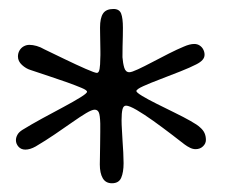

<svg xmlns="http://www.w3.org/2000/svg" viewBox="-20 -675 506 428"><path d="M229.5 -266.5Q215.5 -266.5 209 -277.8Q202.5 -289 202.5 -308.5Q202.5 -313.5 202.8 -326Q203 -338.5 203.2 -353.5Q203.5 -368.5 203.5 -381.2Q203.5 -394 203.5 -399.5Q203 -418.5 200.2 -424.5Q197.5 -430.5 191 -430.5Q185 -430.5 172 -422.8Q159 -415 141.2 -402.5Q123.5 -390 102.5 -375.8Q81.5 -361.5 59.5 -348.5Q47 -341.5 36.5 -341.5Q27 -341.5 21.2 -348Q15.5 -354.5 15.5 -362.5Q15.5 -368.5 18.8 -374.5Q22 -380.5 30 -385.5Q49.5 -397.5 73.8 -410.8Q98 -424 121 -436.2Q144 -448.5 159 -457.8Q174 -467 174 -470.5Q174 -474 161.5 -479.2Q149 -484.5 129.5 -491.5Q110 -498.5 88.5 -505.5Q67 -512.5 48 -519Q38 -522 29 -530.2Q20 -538.5 20 -549Q20 -556.5 23.5 -562.5Q27 -568.5 33 -571.8Q39 -575 45.5 -575Q53 -575 61.8 -572.5Q70.5 -570 79 -565Q99.5 -555 125 -542.8Q150.5 -530.5 171 -521.5Q191.5 -512.5 196 -512.5Q200.5 -512.5 202 -521.5Q203.5 -530.5 203.5 -543.5Q204 -552 203.8 -561.2Q203.5 -570.5 203.5 -580Q203.5 -589.5 203.2 -598Q203 -606.5 203 -613.5Q203 -635 209.8 -645Q216.5 -655 233 -655Q246 -655 250 -644.8Q254 -634.5 254 -613Q254 -605.5 253.8 -594.2Q253.5 -583 253.2 -570.8Q253 -558.5 253 -547.5Q254 -534 257 -524Q260 -514 268.5 -514Q273.5 -514 287.5 -520.5Q301.5 -527 319.5 -536.5Q337.5 -546 356.2 -555.5Q375 -565 389.5 -571Q403 -577 413 -577Q420 -577 425.2 -573.5Q430.5 -570 433.2 -564.5Q436 -559 436 -553Q436 -546.5 431.2 -541.2Q426.5 -536 417.5 -531.5Q404 -524.5 382 -515.8Q360 -507 337.5 -498.5Q315 -490 299.5 -483Q284 -476 284 -472Q284 -469 296.8 -461.2Q309.5 -453.5 329 -443.8Q348.5 -434 369 -424Q389.5 -414 405 -405.2Q420.5 -396.5 426 -391Q433 -385 436 -378.2Q439 -371.5 439 -363Q439 -355 432.5 -348.8Q426 -342.5 416 -342.5Q410 -342.5 403.8 -345.5Q397.5 -348.5 391.5 -353Q380 -362 361 -376.5Q342 -391 321.8 -405.5Q301.5 -420 284.8 -429.8Q268 -439.5 261 -439.5Q255 -439.5 253 -431.2Q251 -423 251 -407Q251 -397.5 251.8 -385.5Q252.5 -373.5 253.2 -360.5Q254 -347.5 254.8 -335Q255.5 -322.5 255.5 -311.5Q255.5 -291 250.2 -278.8Q245 -266.5 229.5 -266.5Z"/></svg>

Font: Gluten Light
Style: Regular
Weight: 300
Designer: Tyler Finck
Foundry: Etcetera Type Company
Version: Version 1.300